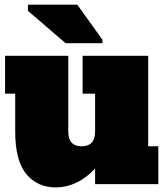

<svg xmlns="http://www.w3.org/2000/svg" viewBox="-20 -798 716 832"><path d="M45.9 -228V-392.1H2V-556.2H275.9V-228Q275.9 -164.1 334 -164.1Q392.1 -164.1 392.1 -228V-392.1H337.9V-556.2H622.1V-164.1H666V0H392.1V-67.9Q317.4 12.7 223.1 14.2Q141.1 14.2 93.3 -44.4Q45.9 -103 45.9 -228ZM101.1 -777.8H314.9L423.8 -626V-610.8H264.2L101.1 -751Z"/></svg>

Font: AlfaSlabOne-Regular
Style: Regular
Weight: 400
Designer: JM Sole
Foundry: JM Sole
Version: Version 1.001